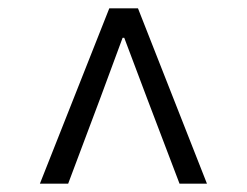

<svg xmlns="http://www.w3.org/2000/svg" viewBox="-20 -755 595 462"><path d="M243 -735H312L478 -313H412L334 -518L279 -664H275L221 -518L144 -313H76Z"/></svg>

Font: Nebula Sans Book
Style: Regular
Weight: 400
Designer: Paul D. Hunt for Adobe (as Source Sans)
Foundry: Nebula Entertainment & Broadcasting LLC
Version: Version 1.010